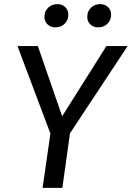

<svg xmlns="http://www.w3.org/2000/svg" viewBox="-20 -913 640 933"><path d="M320 -265 283 0H187L225 -264L65 -689H164L282 -348L497 -689H600ZM196 -831Q196 -858 214 -875.5Q232 -893 259 -893Q282 -893 297 -878.5Q312 -864 312 -842Q312 -815 294 -797.5Q276 -780 249 -780Q226 -780 211 -794.5Q196 -809 196 -831ZM404 -831Q404 -858 422 -875.5Q440 -893 467 -893Q490 -893 505 -878.5Q520 -864 520 -842Q520 -815 502 -797.5Q484 -780 457 -780Q434 -780 419 -794.5Q404 -809 404 -831Z"/></svg>

Font: FiraGO
Style: Italic
Weight: 400
Italic angle: -8°
Designer: bBox Type GmbH
Foundry: bBox Type GmbH
Version: Version 1.001